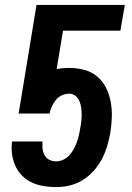

<svg xmlns="http://www.w3.org/2000/svg" viewBox="-20 -755 540 783"><path d="M209 8Q184 8 159 4Q134 0 112.5 -9.5Q91 -19 73.5 -35.5Q56 -52 45.5 -73Q35 -94 30.5 -118Q26 -142 28 -168L29 -178H153V-169Q152 -156 154.5 -142.5Q157 -129 164 -118.5Q171 -108 183 -102.5Q195 -97 209 -97Q223 -97 237.5 -103.5Q252 -110 262.5 -121.5Q273 -133 280.5 -146.5Q288 -160 293 -174Q298 -188 301.5 -202.5Q305 -217 307 -231Q310 -245 311.5 -260Q313 -275 313 -289Q313 -303 311 -317Q309 -331 303.5 -343.5Q298 -356 287 -364.5Q276 -373 262 -373Q247 -373 232.5 -366.5Q218 -360 208 -347.5Q198 -335 191.5 -321Q185 -307 182 -292H56L129 -735H489L471 -630H237L211 -473Q224 -476 236.5 -477Q249 -478 262 -478Q294 -478 324 -470Q354 -462 376.5 -443Q399 -424 412.5 -397Q426 -370 431.5 -339.5Q437 -309 436 -277.5Q435 -246 430 -214Q425 -186 417 -159Q409 -132 395.5 -106.5Q382 -81 362 -58.5Q342 -36 317 -20.5Q292 -5 264 1.5Q236 8 209 8Z"/></svg>

Font: Iosevka SS04 Extrabold Oblique
Style: Regular
Weight: 800
Italic angle: -9°
Monospace: yes
Designer: Belleve Invis
Foundry: Belleve Invis
Version: Version 19.0.0; ttfautohint (v1.8.4)